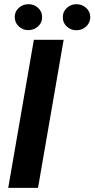

<svg xmlns="http://www.w3.org/2000/svg" viewBox="-20 -902 454 922"><path d="M162.6 0H19.5L142.6 -710.9H285.6ZM50.8 -817.9Q49.8 -844.2 68.4 -862.5Q86.9 -880.9 114.7 -881.8Q142.1 -882.8 162.1 -865Q182.1 -847.2 182.1 -820.8Q183.1 -794.9 164.3 -776.6Q145.5 -758.3 118.2 -757.3Q92.3 -756.3 72 -773.7Q51.8 -791 50.8 -817.9ZM281.7 -817.9Q280.8 -844.2 299.3 -862.5Q317.9 -880.9 345.2 -881.8Q371.1 -882.8 391.8 -865.7Q412.6 -848.6 413.6 -820.8Q413.6 -794.4 395 -776.1Q376.5 -757.8 349.1 -756.8Q321.8 -755.9 301.8 -773.7Q281.7 -791.5 281.7 -817.9Z"/></svg>

Font: RobotoDraft
Style: Bold Italic
Weight: 700
Italic angle: -12°
Version: Version 2.001150; 2014